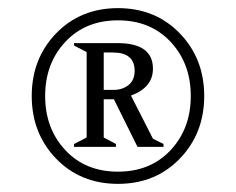

<svg xmlns="http://www.w3.org/2000/svg" viewBox="-20 -690 580 472"><path d="M270 -238Q178 -238 118 -300Q58 -362 58 -454Q58 -546 118 -608Q178 -670 270 -670Q362 -670 422 -608Q482 -546 482 -454Q482 -362 422 -300Q362 -238 270 -238ZM270 -268Q350 -268 399.5 -321Q449 -374 449 -454Q449 -534 399.5 -587Q350 -640 270 -640Q190 -640 140.5 -587Q91 -534 91 -454Q91 -374 140.5 -321Q190 -268 270 -268ZM162 -329V-336L193 -352V-562L162 -578V-584H269Q356 -584 356 -521Q356 -475 302 -455L356 -349L382 -336V-329H318L260 -446H235V-352L265 -336V-329ZM257 -561H235V-469H259Q281 -469 296 -481Q311 -493 311 -516Q311 -561 257 -561Z"/></svg>

Font: Spectral
Style: Regular
Weight: 400
Designer: Jean-Baptiste Levee
Foundry: Production Type
Version: Version 1.002